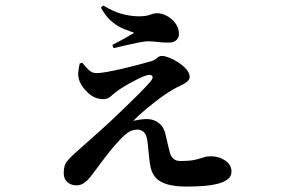

<svg xmlns="http://www.w3.org/2000/svg" viewBox="-20 -636 1040 707"><path d="M283.2 -405Q293.4 -391.1 306.2 -378.9Q319.1 -366.7 335.2 -366.7Q349.1 -366.7 374.9 -371.3Q400.6 -375.9 431.3 -383.1Q462 -390.2 490.7 -397.9Q519.5 -405.7 538.4 -411.1Q551 -415.1 558.3 -422.6Q565.7 -430 576.9 -430Q587.1 -430 603.9 -423.3Q620.8 -416.7 637.8 -405.3Q654.9 -393.9 666.6 -380.4Q678.4 -366.9 678.4 -352.4Q678.4 -342.5 668.1 -334.5Q657.8 -326.6 643.4 -320.1Q629 -313.6 616 -305.8Q599.2 -296.7 573.1 -277.6Q546.9 -258.4 519.6 -235.7Q492.3 -212.9 470.5 -191.2Q481.5 -193.4 494.8 -195.5Q508 -197.6 520.7 -197.6Q547.2 -197.6 565.7 -182.3Q584.1 -166.9 589 -143Q593.5 -124.3 598.5 -102.3Q603.6 -80.3 606.4 -70.7Q611.5 -57 620.3 -50.1Q629.2 -43.2 644 -43.2Q678.8 -43.2 697.7 -47.5Q716.5 -51.9 729 -56.3Q741.5 -60.6 756.2 -60.6Q786.3 -60.6 809.3 -44.9Q832.4 -29.1 832.4 -4Q832.4 12.9 819.1 23.5Q805.9 34.2 782.5 40.4Q759.1 46.5 729.7 48.8Q700.3 51 666.9 51Q621.8 51 593.3 42Q564.8 33.1 550.5 14.9Q536.2 -3.4 532.2 -32.2Q528.9 -56 526.9 -78.3Q525 -100.6 522.2 -120.6Q518.9 -141.1 509.2 -149.9Q499.5 -158.8 486 -158.8Q465.4 -158.8 449.1 -146.4Q432.8 -134.1 417 -116.4Q392.4 -90.3 366.1 -55.4Q339.8 -20.6 320.4 5.5Q306.4 24.9 292.5 35.7Q278.5 46.6 261.2 46.6Q242.7 46.6 228.7 35Q214.7 23.4 214.7 2.4Q214.7 -26.8 225.3 -40.3Q235.9 -53.8 256.1 -72.2Q272.1 -86.7 295.7 -107.3Q319.3 -127.8 343.2 -149.6Q367.1 -171.4 384.2 -186.8Q412.5 -213.3 441.4 -241.3Q470.4 -269.3 494.7 -293.8Q519.1 -318.3 532.9 -334.4Q546 -349.2 540.3 -356.5Q534.6 -363.8 516.3 -357.4Q507.3 -354.8 491.1 -347Q474.9 -339.1 456.6 -328.9Q438.2 -318.6 420.6 -307.2Q400.1 -292.9 388.6 -281.9Q377.2 -270.9 360.4 -270.9Q329.1 -270.9 304.5 -293.7Q279.9 -316.5 271.9 -339.8Q266.8 -354.9 268.3 -370.6Q269.9 -386.2 273.4 -402ZM351.5 -608 360.3 -615.8Q398 -592.8 429.3 -584.6Q460.7 -576.4 488.9 -575.9Q515.9 -575.6 531.7 -581.5Q547.5 -587.4 557.2 -587.4Q577 -587.4 595.8 -576.8Q614.6 -566.3 626.8 -548.9Q639.1 -531.5 639.1 -510.3Q639.1 -498.2 629.8 -488.7Q620.5 -479.2 601.4 -479.2Q579 -479.2 560.7 -481.4Q542.5 -483.6 527.9 -483.8Q513.8 -484.2 489.9 -479.4Q466 -474.6 441.3 -468.8Q416.6 -463 398.4 -458.7L393.6 -470.6Q417.3 -482.5 438 -494.2Q458.6 -506 474.2 -515.2Q460 -520.4 438.3 -528.5Q416.7 -536.5 393.7 -554.9Q370.8 -573.2 351.5 -608Z"/></svg>

Font: Noto Serif SC
Style: Regular
Weight: 200
Designer: Ryoko NISHIZUKA 西塚涼子 (kana & ideographs); Frank Grießhammer (Latin, Greek & Cyrillic); Wenlong ZHANG 张文龙 (bopomofo); San
Foundry: Adobe
Version: Version 2.001;hotconv 1.1.0;makeotfexe 2.6.0